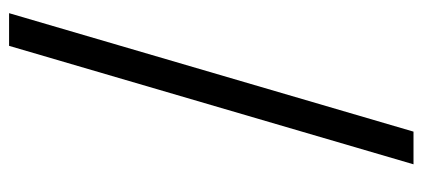

<svg xmlns="http://www.w3.org/2000/svg" viewBox="-274 -506 931 423"><g transform="rotate(90 191.5 -294.5)"><path d="M81 151 342 -740H270L9 151Z"/></g></svg>

Font: LVC Sans
Style: Regular
Weight: 400
Designer: Mike Abbink, Paul van der Laan, Pieter van Rosmalen
Foundry: Bold Monday
Version: Version 3.0